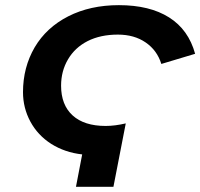

<svg xmlns="http://www.w3.org/2000/svg" viewBox="-20 -718 770 738"><path d="M463.4 -243.7 416 0H272L295.9 -124.5Q229.5 -131.8 176.8 -165Q125 -198.2 96.7 -250.7Q68.4 -303.2 68.4 -363.8Q68.4 -459 113.3 -536.1Q158.2 -612.3 242.4 -655.3Q326.7 -698.2 437 -698.2Q555.2 -698.2 629.9 -651.1Q704.6 -604 730 -511.2L600.1 -472.2Q584 -524.4 540 -554.7Q496.1 -585 433.1 -585Q366.2 -585 316.9 -560.1Q268.1 -535.2 241.5 -490Q214.8 -444.8 214.8 -388.7Q214.8 -314.5 259.3 -274.2Q303.7 -233.9 386.2 -233.9Q421.4 -233.9 463.4 -243.7Z"/></svg>

Font: Arimo
Style: Bold Italic
Weight: 700
Italic angle: -12°
Designer: Steve Matteson
Foundry: Monotype Imaging Inc.
Version: Version 1.33